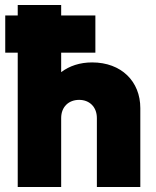

<svg xmlns="http://www.w3.org/2000/svg" viewBox="-20 -749 623 769"><path d="M368 -276V0H542V-316C542 -423 466 -499 349 -499C300 -499 258 -485 225 -460V-538H362V-687H225V-729H51V-687H1V-538H51V0H225V-276C225 -321 255 -349 297 -349C338 -349 368 -321 368 -276Z"/></svg>

Font: MV Cash ExtraBold
Style: Regular
Weight: 800
Designer: Rodrigo Fuenzalida
Foundry: fragTYPE
Version: Version 1.100;Glyphs 3.1.2 (3151)